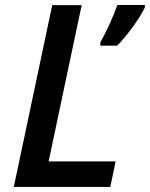

<svg xmlns="http://www.w3.org/2000/svg" viewBox="-20 -734 589 754"><path d="M34.2 0 185.1 -713.9H300.8L170.9 -100.1H434.1L413.1 0ZM374 -567.4Q413.1 -637.7 440.9 -714.4H548.8V-704.6Q532.7 -670.9 499.5 -625.7Q466.3 -580.6 439.9 -554.7H374Z"/></svg>

Font: Open Sans Semibold
Style: Italic
Weight: 600
Italic angle: -12°
Foundry: Ascender Corporation
Version: Version 1.10